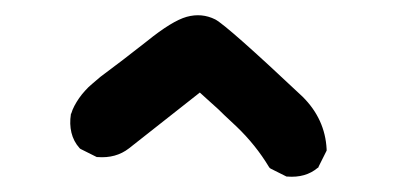

<svg xmlns="http://www.w3.org/2000/svg" viewBox="-20 -849 540 250"><path d="M352.1 -619.6 332.5 -629.4 331.1 -630.4 330.1 -631.8Q313 -660.2 288.1 -684.1Q284.2 -688 280 -691.7Q275.9 -695.3 272 -699.2Q268.1 -703.1 264.2 -706.8Q260.3 -710.4 256.1 -714.1Q252 -717.8 248 -721.4Q244.1 -725.1 240.2 -728.5L147.9 -655.8Q130.9 -642.6 106.9 -644.5H106L105 -645L85.4 -654.8L84.5 -655.3L83.5 -656.2Q75.7 -665 73 -676.3Q70.3 -687.5 72.3 -700.2V-700.7L72.8 -701.2Q74.2 -706.1 76.9 -711.2Q79.6 -716.3 83 -721.2Q86.4 -726.1 90.6 -730.7Q94.7 -735.4 99.9 -739.7Q105 -744.1 110.8 -749Q139.2 -770 171.4 -795.4Q204.1 -821.8 223.1 -827.1Q242.7 -832.5 260.3 -823.7Q275.9 -815.4 374 -723.1Q388.7 -708.5 396.5 -691.4Q404.3 -674.3 405.3 -654.8V-652.8L404.8 -651.9L395 -632.3L394.5 -630.9L393.6 -630.4Q377.9 -617.2 354 -619.1H353Z"/></svg>

Font: NaikaiFont
Style: SemiBold
Weight: 600
Version: Version 1.89